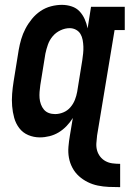

<svg xmlns="http://www.w3.org/2000/svg" viewBox="-20 -558 540 791"><path d="M475 213Q451 213 428 212Q405 211 383 206.5Q361 202 341 192Q321 182 305 167.5Q289 153 278.5 133.5Q268 114 264 92Q260 70 262 46.5Q264 23 268 0L280 -72Q269 -54 254 -38.5Q239 -23 221.5 -12.5Q204 -2 184 3Q164 8 144 8Q119 8 96.5 -1.5Q74 -11 59.5 -30Q45 -49 38.5 -72.5Q32 -96 30 -121Q28 -146 30 -171.5Q32 -197 36 -222L57 -352Q61 -375 67.5 -397Q74 -419 85 -440Q96 -461 111.5 -480Q127 -499 147 -512.5Q167 -526 190 -532Q213 -538 235 -538Q256 -538 275.5 -531.5Q295 -525 308 -511Q321 -497 329 -479Q337 -461 341 -441L355 -530H494V-434H452L380 0Q378 16 377 32Q376 48 380 62Q384 76 393 87.5Q402 99 415 106Q428 113 443.5 115Q459 117 475 117ZM207 -88Q224 -88 241 -95Q258 -102 270 -116Q282 -130 288.5 -146.5Q295 -163 298 -180L319 -310Q321 -324 322.5 -338Q324 -352 323.5 -366Q323 -380 320.5 -393.5Q318 -407 311.5 -418Q305 -429 293 -435.5Q281 -442 267 -442Q248 -442 229 -433Q210 -424 197 -408.5Q184 -393 177.5 -374.5Q171 -356 167 -337L146 -207Q144 -193 143 -179.5Q142 -166 143 -153.5Q144 -141 148.5 -128.5Q153 -116 161 -106.5Q169 -97 181 -92.5Q193 -88 207 -88Z"/></svg>

Font: Iosevka Slab
Style: Bold Italic
Weight: 700
Italic angle: -9°
Monospace: yes
Designer: Belleve Invis
Foundry: Belleve Invis
Version: Version 11.1.0; ttfautohint (v1.8.3)